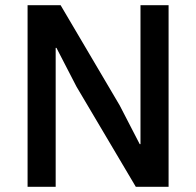

<svg xmlns="http://www.w3.org/2000/svg" viewBox="-20 -718 754 738"><path d="M502 0 274 -385 197 -534H194V-382V0H86V-698H213L440 -313L517 -164H520V-316V-698H628V0Z"/></svg>

Font: IBM Plex Sans Medium
Style: Regular
Weight: 500
Designer: Mike Abbink, Paul van der Laan, Pieter van Rosmalen
Foundry: Bold Monday
Version: Version 3.201